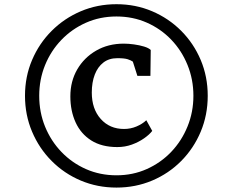

<svg xmlns="http://www.w3.org/2000/svg" viewBox="-20 -934 1080 891"><path d="M96 -489.5Q96 -578.5 128.8 -655.5Q161.5 -732.5 219.8 -790.8Q278 -849 355 -881.8Q432 -914.5 520.5 -914.5Q609 -914.5 686 -881.8Q763 -849 821 -790.8Q879 -732.5 911.5 -655.5Q944 -578.5 944 -489.5Q944 -400.5 911.5 -323Q879 -245.5 821 -187Q763 -128.5 686 -96Q609 -63.5 520.5 -63.5Q432 -63.5 355 -96Q278 -128.5 219.8 -187Q161.5 -245.5 128.8 -323Q96 -400.5 96 -489.5ZM162 -489.5Q162 -413 189.2 -346.2Q216.5 -279.5 265.2 -228.8Q314 -178 379.2 -149.2Q444.5 -120.5 520.5 -120.5Q596.5 -120.5 661.2 -149.5Q726 -178.5 774.5 -229.2Q823 -280 850.2 -347Q877.5 -414 877.5 -489.5Q877.5 -565.5 850.2 -632.5Q823 -699.5 774.5 -750Q726 -800.5 661.2 -829Q596.5 -857.5 520.5 -857.5Q444 -857.5 378.8 -828.5Q313.5 -799.5 264.8 -748.8Q216 -698 189 -631.5Q162 -565 162 -489.5ZM524.5 -251.5Q452 -251.5 403.5 -282.2Q355 -313 330.8 -366.2Q306.5 -419.5 306.5 -487Q306.5 -556.5 338.2 -611.5Q370 -666.5 426 -699Q482 -731.5 554.5 -731.5Q576 -731.5 601.5 -728Q627 -724.5 648.5 -718Q670 -711.5 679.5 -702L678 -582H617.5L596.5 -648Q588 -654 572.8 -659Q557.5 -664 524.5 -664Q486 -664 459.8 -643.8Q433.5 -623.5 419.8 -587.8Q406 -552 406 -504.5Q406 -428.5 447.5 -382Q489 -335.5 555.5 -335.5Q586 -335.5 613.2 -347Q640.5 -358.5 659 -376L686.5 -326.5Q673 -309 648.2 -291.8Q623.5 -274.5 591.8 -263Q560 -251.5 524.5 -251.5Z"/></svg>

Font: Merriweather Light 18pt
Style: Bold
Weight: 700
Version: Version 2.100